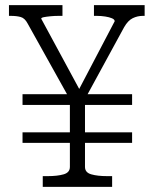

<svg xmlns="http://www.w3.org/2000/svg" viewBox="-20 -730 600 750"><path d="M68 -362H496V-320H68ZM68 -213H496V-172H68ZM253 -366H312V-78Q312 -56 336.5 -49Q361 -42 398 -42H418V0H147V-42H167Q204 -42 228.5 -49Q253 -56 253 -78ZM301 -323 263 -324 88 -638Q77 -659 61 -663.5Q45 -668 22 -668H15V-710H224V-668H209Q193 -668 177.5 -666.5Q162 -665 151.5 -663Q141 -661 141 -657L300 -363L276 -357L428 -647Q428 -654 417.5 -658.5Q407 -663 391 -665.5Q375 -668 358 -668H347V-710H545V-668H538Q517 -668 498.5 -659Q480 -650 465 -624Z"/></svg>

Font: Roboto Serif 20pt ExtraLight
Style: Regular
Weight: 250
Version: Version 1.008